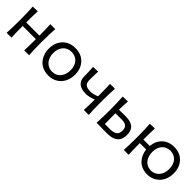

<svg xmlns="http://www.w3.org/2000/svg" viewBox="234 -1536 2576 2576"><g transform="rotate(45 1522.0 -248.5)"><path d="M494.1 -269V-219.2Q494.1 -93.8 501 0H408.7Q412.6 -97.7 412.6 -216.8H162.1Q162.1 -91.8 167 0H74.7Q81.1 -106.4 81.1 -219.2V-269Q81.1 -386.2 73.7 -496.1L167 -499.5Q162.1 -411.6 162.1 -284.2H412.6Q412.6 -410.2 407.7 -496.1H501.5Q494.1 -396 494.1 -269Z M875 11.2Q815.4 11.2 767.1 -10Q718.8 -31.2 688 -67.9Q657.2 -104.5 640.9 -151.4Q624.5 -198.2 624.5 -251Q624.5 -364.3 692.1 -436Q759.8 -507.8 873.5 -507.8Q989.3 -507.8 1055.7 -435.5Q1122.1 -363.3 1122.1 -251Q1122.1 -177.2 1092.3 -117.9Q1062.5 -58.6 1005.9 -23.7Q949.2 11.2 875 11.2ZM875 -61Q915.5 -62 947 -77.9Q978.5 -93.8 998 -120.1Q1017.6 -146.5 1027.6 -179.7Q1037.6 -212.9 1037.6 -251Q1037.6 -334 994.6 -383.5Q951.7 -433.1 875 -436Q794.9 -433.6 752 -382.6Q709 -331.5 709 -251Q709 -200.2 726.6 -158.7Q744.1 -117.2 782.5 -89.8Q820.8 -62.5 875 -61Z M1633.3 0H1539.1Q1544.9 -100.6 1544.9 -202.1Q1459.5 -170.9 1407.7 -170.9Q1224.6 -170.9 1224.6 -325.2Q1224.6 -418 1217.8 -496.1L1312 -499.5Q1307.6 -420.4 1307.6 -337.4Q1307.6 -282.7 1336.4 -259.3Q1365.2 -235.8 1429.7 -235.8Q1450.2 -235.8 1482.7 -243.7Q1515.1 -251.5 1544.9 -265.1V-286.1Q1544.9 -398.4 1540 -496.1H1633.8Q1626.5 -396 1626.5 -269V-219.2Q1626.5 -93.8 1633.3 0Z M1998.5 -337.4Q2092.8 -337.4 2140.1 -296.9Q2187.5 -256.3 2187 -173.3Q2187 2 1987.8 2Q1942.9 2 1873 1Q1803.2 0 1781.7 0Q1788.1 -106.4 1788.1 -219.2V-269Q1788.1 -386.2 1780.8 -496.1L1877 -499.5Q1871.1 -421.4 1870.1 -335.4ZM1872.1 -66.4H1968.3Q1999 -66.4 2021.5 -70.8Q2043.9 -75.2 2063.5 -86.4Q2083 -97.7 2093 -119.4Q2103 -141.1 2103 -172.9Q2103 -197.8 2095.9 -216.1Q2088.9 -234.4 2078.1 -244.1Q2067.4 -253.9 2051.3 -259.8Q2035.2 -265.6 2021.2 -267.3Q2007.3 -269 1989.7 -269H1870.1Q1870.1 -135.3 1872.1 -66.4Z M2748.5 -507.8Q2862.3 -507.8 2928.5 -435.5Q2994.6 -363.3 2994.6 -251Q2994.6 -177.2 2965.1 -117.9Q2935.5 -58.6 2879.2 -23.7Q2822.8 11.2 2749.5 11.2Q2695.8 11.2 2651.4 -6.8Q2606.9 -24.9 2576.9 -56.4Q2546.9 -87.9 2528.8 -128.7Q2510.7 -169.4 2505.9 -216.8H2384.8Q2384.8 -91.8 2389.6 0H2297.4Q2303.7 -106.4 2303.7 -219.2V-269Q2303.7 -386.2 2296.4 -496.1L2389.6 -498Q2384.8 -410.6 2384.8 -284.2H2505.9Q2516.1 -384.8 2580.6 -446.3Q2645 -507.8 2748.5 -507.8ZM2749.5 -61Q2801.3 -62.5 2838.4 -89.4Q2875.5 -116.2 2892.8 -158Q2910.2 -199.7 2910.2 -251Q2910.2 -333.5 2867.4 -383.3Q2824.7 -433.1 2749.5 -436Q2670.4 -433.6 2628.7 -382.8Q2586.9 -332 2586.9 -251Q2586.9 -212.9 2596.9 -179.9Q2606.9 -147 2626.2 -120.4Q2645.5 -93.8 2677.2 -77.9Q2709 -62 2749.5 -61Z"/></g></svg>

Font: Commissioner Flair
Style: Regular
Weight: 400
Designer: Kostas Bartsokas
Foundry: Kostas Bartsokas
Version: Version 1.000